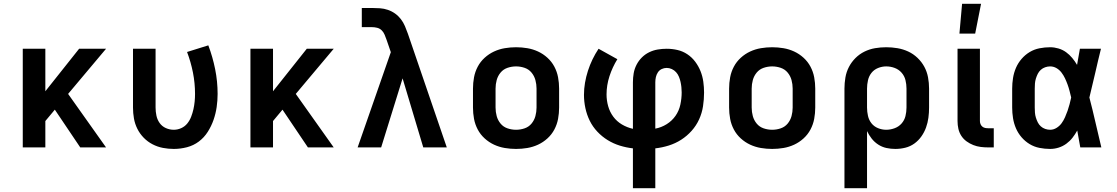

<svg xmlns="http://www.w3.org/2000/svg" viewBox="-20 -777 5890 1012"><path d="M403 0 269 -199 219 -139V0H100V-520H219V-296L397 -520H539L339 -282L539 0Z M896 8Q867 8 838.5 2.5Q810 -3 784 -16.5Q758 -30 737.5 -51Q717 -72 704 -98Q691 -124 686 -152.5Q681 -181 681 -210V-520H800V-210Q800 -189 804.5 -167.5Q809 -146 821.5 -128.5Q834 -111 854 -102Q874 -93 896 -93Q916 -93 935 -101.5Q954 -110 967 -126Q980 -142 987.5 -161.5Q995 -181 999.5 -201Q1004 -221 1006 -241.5Q1008 -262 1008 -282Q1008 -339 997 -394.5Q986 -450 966 -503L1078 -538Q1101 -477 1114 -412.5Q1127 -348 1127 -282Q1127 -247 1122 -212.5Q1117 -178 1105.5 -145Q1094 -112 1075 -82Q1056 -52 1028 -31Q1000 -10 965.5 -1Q931 8 896 8Z M1603 0 1469 -199 1419 -139V0H1300V-520H1419V-296L1597 -520H1739L1539 -282L1739 0Z M1865 0 2040 -502 2018 -566Q2013 -580 2007.5 -593.5Q2002 -607 1992 -617Q1982 -627 1968 -630.5Q1954 -634 1939 -634H1887V-735H1939Q1961 -735 1982.5 -733.5Q2004 -732 2024.5 -725Q2045 -718 2062.5 -705.5Q2080 -693 2093 -676Q2106 -659 2114.5 -639Q2123 -619 2130 -599L2335 0H2211L2102 -364L1989 0Z M2700 8Q2670 8 2640.5 3Q2611 -2 2584 -14.5Q2557 -27 2534.5 -47.5Q2512 -68 2498 -94.5Q2484 -121 2478.5 -150.5Q2473 -180 2473 -210V-310Q2473 -340 2478.5 -369.5Q2484 -399 2498 -425.5Q2512 -452 2534.5 -472.5Q2557 -493 2584 -505.5Q2611 -518 2640.5 -523Q2670 -528 2700 -528Q2730 -528 2759.5 -523Q2789 -518 2816 -505.5Q2843 -493 2865.5 -472.5Q2888 -452 2902 -425.5Q2916 -399 2921.5 -369.5Q2927 -340 2927 -310V-210Q2927 -180 2921.5 -150.5Q2916 -121 2902 -94.5Q2888 -68 2865.5 -47.5Q2843 -27 2816 -14.5Q2789 -2 2759.5 3Q2730 8 2700 8ZM2700 -93Q2723 -93 2745 -100.5Q2767 -108 2781.5 -125.5Q2796 -143 2802 -165Q2808 -187 2808 -210V-310Q2808 -333 2802 -355Q2796 -377 2781.5 -394.5Q2767 -412 2745 -419.5Q2723 -427 2700 -427Q2677 -427 2655 -419.5Q2633 -412 2618.5 -394.5Q2604 -377 2598 -355Q2592 -333 2592 -310V-210Q2592 -187 2598 -165Q2604 -143 2618.5 -125.5Q2633 -108 2655 -100.5Q2677 -93 2700 -93Z M3316 215V5Q3281 1 3247 -9.5Q3213 -20 3183 -38.5Q3153 -57 3128.5 -83Q3104 -109 3088.5 -140.5Q3073 -172 3065.5 -207Q3058 -242 3058 -277Q3058 -309 3063.5 -341Q3069 -373 3079 -404Q3089 -435 3103 -464Q3117 -493 3135 -520L3234 -465Q3208 -423 3192.5 -375.5Q3177 -328 3177 -279Q3177 -248 3185.5 -217.5Q3194 -187 3212.5 -162Q3231 -137 3258 -121Q3285 -105 3316 -98V-343Q3316 -367 3320 -390.5Q3324 -414 3335 -435.5Q3346 -457 3363 -474Q3380 -491 3401.5 -501.5Q3423 -512 3446.5 -516Q3470 -520 3494 -520Q3523 -520 3551 -513.5Q3579 -507 3603 -491Q3627 -475 3644.5 -451.5Q3662 -428 3672.5 -401.5Q3683 -375 3687 -346.5Q3691 -318 3691 -289Q3691 -253 3685.5 -217Q3680 -181 3665 -148Q3650 -115 3625.5 -87.5Q3601 -60 3570.5 -40.5Q3540 -21 3505 -10Q3470 1 3434 5V215ZM3434 -99Q3466 -105 3494 -122.5Q3522 -140 3540.5 -166.5Q3559 -193 3566 -225.5Q3573 -258 3573 -290Q3573 -304 3571.5 -318Q3570 -332 3567 -345.5Q3564 -359 3558.5 -372.5Q3553 -386 3543.5 -396.5Q3534 -407 3521 -413Q3508 -419 3494 -419Q3480 -419 3467.5 -413Q3455 -407 3447.5 -395.5Q3440 -384 3437 -370.5Q3434 -357 3434 -343Z M4050 8Q4020 8 3990.5 3Q3961 -2 3934 -14.5Q3907 -27 3884.5 -47.5Q3862 -68 3848 -94.5Q3834 -121 3828.5 -150.5Q3823 -180 3823 -210V-310Q3823 -340 3828.5 -369.5Q3834 -399 3848 -425.5Q3862 -452 3884.5 -472.5Q3907 -493 3934 -505.5Q3961 -518 3990.5 -523Q4020 -528 4050 -528Q4080 -528 4109.5 -523Q4139 -518 4166 -505.5Q4193 -493 4215.5 -472.5Q4238 -452 4252 -425.5Q4266 -399 4271.5 -369.5Q4277 -340 4277 -310V-210Q4277 -180 4271.5 -150.5Q4266 -121 4252 -94.5Q4238 -68 4215.5 -47.5Q4193 -27 4166 -14.5Q4139 -2 4109.5 3Q4080 8 4050 8ZM4050 -93Q4073 -93 4095 -100.5Q4117 -108 4131.5 -125.5Q4146 -143 4152 -165Q4158 -187 4158 -210V-310Q4158 -333 4152 -355Q4146 -377 4131.5 -394.5Q4117 -412 4095 -419.5Q4073 -427 4050 -427Q4027 -427 4005 -419.5Q3983 -412 3968.5 -394.5Q3954 -377 3948 -355Q3942 -333 3942 -310V-210Q3942 -187 3948 -165Q3954 -143 3968.5 -125.5Q3983 -108 4005 -100.5Q4027 -93 4050 -93Z M4431 215V-310Q4431 -339 4436 -368.5Q4441 -398 4454.5 -424Q4468 -450 4489 -471Q4510 -492 4536.5 -505Q4563 -518 4592 -523Q4621 -528 4651 -528Q4681 -528 4710.5 -523Q4740 -518 4767 -505.5Q4794 -493 4816 -472Q4838 -451 4852 -425Q4866 -399 4871.5 -369.5Q4877 -340 4877 -310V-210Q4877 -183 4873.5 -156.5Q4870 -130 4861 -105Q4852 -80 4836.5 -58Q4821 -36 4799.5 -20.5Q4778 -5 4752 1.5Q4726 8 4699 8Q4675 8 4652 3Q4629 -2 4609 -15Q4589 -28 4574.5 -46.5Q4560 -65 4550 -86V215ZM4651 -93Q4673 -93 4695 -101Q4717 -109 4732 -126Q4747 -143 4752.5 -165Q4758 -187 4758 -210V-310Q4758 -333 4752.5 -355Q4747 -377 4732 -394Q4717 -411 4695.5 -419Q4674 -427 4651 -427Q4629 -427 4608 -418.5Q4587 -410 4573.5 -393Q4560 -376 4555 -354Q4550 -332 4550 -310V-210Q4550 -188 4555 -166Q4560 -144 4573.5 -127Q4587 -110 4608 -101.5Q4629 -93 4651 -93Z M5190 0Q5169 0 5149 -2.5Q5129 -5 5110 -12.5Q5091 -20 5074.5 -32Q5058 -44 5047 -61Q5036 -78 5031.5 -98Q5027 -118 5027 -139V-520H5145V-139Q5145 -130 5148.5 -122Q5152 -114 5158.5 -109Q5165 -104 5173 -102.5Q5181 -101 5190 -101H5218V0ZM5037 -600 5051 -757H5151L5120 -600Z M5515 8Q5487 8 5459 2.5Q5431 -3 5407 -17.5Q5383 -32 5364.5 -53.5Q5346 -75 5335 -100.5Q5324 -126 5319.5 -154Q5315 -182 5315 -210V-310Q5315 -338 5319.5 -366Q5324 -394 5335 -419.5Q5346 -445 5364.5 -466.5Q5383 -488 5407 -502.5Q5431 -517 5459 -522.5Q5487 -528 5515 -528Q5537 -528 5559 -521.5Q5581 -515 5599 -502Q5617 -489 5631.5 -471.5Q5646 -454 5657 -435Q5661 -456 5664.5 -477.5Q5668 -499 5672 -520H5783Q5767 -456 5752.5 -391.5Q5738 -327 5722 -263Q5739 -198 5754 -132Q5769 -66 5785 0H5674Q5670 -22 5666 -44.5Q5662 -67 5658 -89Q5647 -69 5633 -51Q5619 -33 5600.5 -19.5Q5582 -6 5560 1Q5538 8 5515 8ZM5515 -93Q5533 -93 5549 -103Q5565 -113 5575.5 -127.5Q5586 -142 5593.5 -159Q5601 -176 5607 -193Q5613 -210 5617.5 -227.5Q5622 -245 5626 -263Q5622 -280 5617.5 -297.5Q5613 -315 5607 -331.5Q5601 -348 5593.5 -364Q5586 -380 5575 -394.5Q5564 -409 5548.5 -418Q5533 -427 5515 -427Q5502 -427 5489 -422.5Q5476 -418 5466 -409Q5456 -400 5450 -388Q5444 -376 5440 -363Q5436 -350 5435 -336.5Q5434 -323 5434 -310V-210Q5434 -197 5435 -183.5Q5436 -170 5440 -157Q5444 -144 5450 -132Q5456 -120 5466 -111Q5476 -102 5489 -97.5Q5502 -93 5515 -93Z"/></svg>

Font: Iosevka Aile
Style: Bold
Weight: 700
Designer: Belleve Invis
Foundry: Belleve Invis
Version: Version 28.0.1; ttfautohint (v1.8.4)